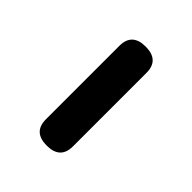

<svg xmlns="http://www.w3.org/2000/svg" viewBox="-2 -456 351 351"><g transform="rotate(-45 173.5 -280.0)"><path d="M79 -245Q46 -245 46 -280Q46 -315 79 -315H269Q302 -315 302 -280Q302 -245 269 -245Z"/></g></svg>

Font: Swei Gothic CJK TC Regular
Style: Regular
Weight: 400
Version: Version 2.129